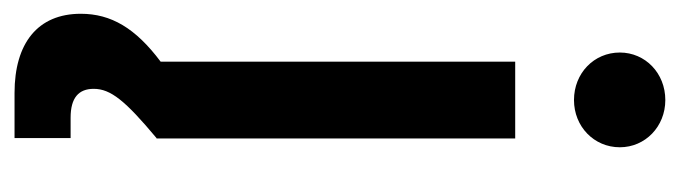

<svg xmlns="http://www.w3.org/2000/svg" viewBox="-382 -401 976 276"><g transform="rotate(90 106.0 -263.0)"><path d="M101.6 204.1H166.5V123.5H137.2C108.4 123.5 95.7 111.8 95.7 90.3C95.7 65.9 112.8 44.9 166.5 0H167V-515.6H56.6V-5.9C8.3 30.3 -12.2 65.4 -12.2 108.9C-12.2 170.9 30.3 204.1 101.6 204.1ZM111.8 -600.1C149.9 -600.1 179.7 -628.9 179.7 -666C179.7 -702.6 149.9 -731.4 111.8 -731.4C73.2 -731.4 43.5 -702.6 43.5 -666C43.5 -628.9 73.2 -600.1 111.8 -600.1Z"/></g></svg>

Font: Raveo Display Display Medium
Style: Regular
Weight: 500
Designer: Jakub Foglar, Rasmus Andersson (Inter)
Foundry: Jakubfoglar.com
Version: Version 1.100;Glyphs 3.2.3 (3260)